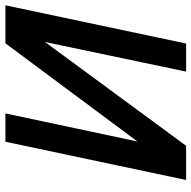

<svg xmlns="http://www.w3.org/2000/svg" viewBox="-19 -697 716 718"><g transform="rotate(-90 339.0 -338.0)"><path d="M24.9 0 168 -675.8H273.9L168.9 -182.1L536.1 -675.8H678.2L535.2 0H430.2L541 -527.8L152.8 0Z"/></g></svg>

Font: Clear Sans Medium
Style: Italic
Weight: 500
Italic angle: -12°
Foundry: Intel Corporation
Version: Version 1.00